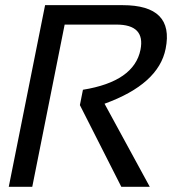

<svg xmlns="http://www.w3.org/2000/svg" viewBox="-20 -718 677 738"><path d="M13.7 0 153.3 -698.2H451.2Q650.4 -698.2 616.7 -530.8Q589.8 -394.5 381.8 -319.3L555.7 0H446.3L287.1 -314L298.8 -373Q495.6 -404.8 520 -526.9Q539.1 -623.5 427.7 -623.5H228.5L104 0Z"/></svg>

Font: Sansation
Style: Italic
Weight: 400
Designer: Bernd Montag
Version: Version 1.301